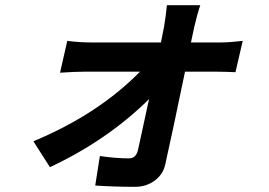

<svg xmlns="http://www.w3.org/2000/svg" viewBox="-20 -642 1040 742"><path d="M836 -478Q866 -478 918 -484L890 -363Q845 -365 815 -365H695Q648 -138 619 -8Q611 31 579 55Q546 80 502 80Q422 80 348 75L366 -39Q426 -30 479 -30Q505 -30 513 -61Q523 -107 556 -259Q395 -100 173 4L109 -96Q359 -200 521 -365H307Q271 -365 212 -361L240 -484Q287 -478 330 -478H602Q607 -501 614 -539Q621 -579 625 -622H754Q743 -590 731 -539L718 -478Z"/></svg>

Font: KaiGen Gothic CN Bold
Style: Bold
Weight: 700
Designer: Ryoko NISHIZUKA  (kana & ideographs); Paul D. Hunt (Latin, Greek & Cyrillic); Wenlong ZHANG  (bopomofo); Sandoll Communi
Foundry: Adobe Systems Incorporated
Version: Version 1.002.20150501